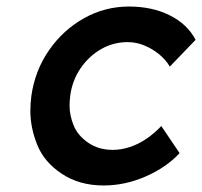

<svg xmlns="http://www.w3.org/2000/svg" viewBox="-20 -558 619 588"><path d="M297 10Q223 10 169 -26Q115 -62 94 -114.5Q73 -167 73 -218Q73 -240 76 -264Q87 -342 130 -404Q173 -466 237 -502Q301 -538 375 -538Q446 -538 500 -511Q554 -484 579 -436L500 -354Q488 -375 467 -392Q446 -409 421.5 -419Q397 -429 371 -429Q327 -429 289.5 -407.5Q252 -386 226.5 -348.5Q201 -311 195 -264Q193 -249 193 -235Q193 -205 205.5 -174Q218 -143 250 -121Q282 -99 325 -99Q351 -99 377 -107.5Q403 -116 427 -132Q451 -148 474 -172L530 -89Q489 -45 426 -17.5Q363 10 297 10Z"/></svg>

Font: Lexend Med
Style: Italic
Weight: 500
Italic angle: -8.13011°
Designer: Bonnie Shaver-Troup, Thomas Jockin
Foundry: Lexend
Version: Version 1.007